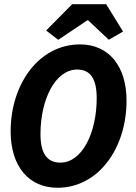

<svg xmlns="http://www.w3.org/2000/svg" viewBox="-20 -873 640 905"><path d="M251.1 12C443.7 12 576.4 -174 576.4 -398.2C576.4 -562.8 491.9 -663.7 357.2 -663.7C163.9 -663.7 30.2 -477.6 30.2 -253.5C30.2 -89.1 115.7 12 251.1 12ZM264.6 -106.5C200.6 -106.5 170.8 -151.4 170.8 -241.1C170.8 -406.8 242.1 -545.2 343.7 -545.2C406.6 -545.2 435.8 -500.6 435.8 -410.8C435.8 -244.9 366.2 -106.5 264.6 -106.5ZM254.5 -685.3 391.4 -777.2H395.4L492.8 -685.6L560 -724.3L480.4 -853.2H320.2L197.4 -729.2L254.5 -685.3Z"/></svg>

Font: Source Code Variable
Style: Italic
Weight: 400
Italic angle: -11°
Monospace: yes
Designer: Paul D. Hunt, Teo Tuominen
Foundry: Adobe Systems Incorporated
Version: Version 1.005;PS 1.0;hotconv 16.6.54;makeotf.lib2.5.65590